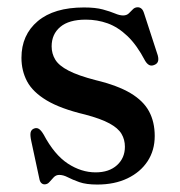

<svg xmlns="http://www.w3.org/2000/svg" viewBox="-20 -496 496 528"><path d="M243 -22Q280 -22 301.8 -41.8Q323.5 -61.5 323.5 -92.5Q323.5 -112 314.2 -127.8Q305 -143.5 281.2 -156.5Q257.5 -169.5 214 -181Q146.5 -197 108.2 -220Q70 -243 54.5 -272.2Q39 -301.5 39 -337Q39 -400 83.8 -437.8Q128.5 -475.5 211 -475.5Q242.5 -475.5 262.8 -470Q283 -464.5 296 -459Q309 -453.5 318.5 -453.5Q328 -453.5 334 -459Q340 -464.5 345.2 -470.2Q350.5 -476 359 -476Q364.5 -476 369 -472.2Q373.5 -468.5 376.5 -458.5L412 -349.5Q416.5 -337.5 415 -329.2Q413.5 -321 404.5 -317.5Q396.5 -314 390.2 -317.2Q384 -320.5 379 -329Q356.5 -372 330.5 -396.8Q304.5 -421.5 276 -431.8Q247.5 -442 216 -442Q169.5 -442 145.8 -422Q122 -402 122 -368.5Q122 -348.5 132 -332Q142 -315.5 168.5 -301.8Q195 -288 243.5 -275.5Q303.5 -261 339 -239.8Q374.5 -218.5 390 -189.5Q405.5 -160.5 405.5 -122Q405.5 -82.5 385.8 -52.5Q366 -22.5 330.5 -5.5Q295 11.5 247.5 11.5Q217 11.5 198 4.8Q179 -2 166.5 -8.5Q154 -15 143 -15Q134 -15 127.8 -8.5Q121.5 -2 116 4.5Q110.5 11 102.5 11Q97.5 11 93.5 7.2Q89.5 3.5 88 -5.5L66 -108Q62.5 -124 64.2 -131.8Q66 -139.5 73.5 -142.5Q81.5 -145.5 87.5 -141.2Q93.5 -137 100 -126Q129.5 -70.5 166.5 -46.2Q203.5 -22 243 -22Z"/></svg>

Font: Fraunces 36pt
Style: Regular
Weight: 400
Version: Version 1.000;[b76b70a41]